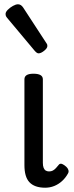

<svg xmlns="http://www.w3.org/2000/svg" viewBox="-20 -859 345 896"><path d="M191 17Q166 17 147.5 10.5Q129 4 117 -9Q105 -22 99.5 -42Q94 -62 94 -88V-489Q94 -502 104.5 -508.5Q115 -515 136 -515Q158 -515 169 -508.5Q180 -502 180 -489V-99Q180 -85 183.5 -76Q187 -67 193.5 -63Q200 -59 209 -59Q219 -59 226.5 -63Q234 -67 241 -74.5Q248 -82 256 -92Q262 -97 270.5 -93.5Q279 -90 289 -81Q296 -75 299 -66Q302 -57 297 -49Q286 -29 269.5 -14Q253 1 233 9Q213 17 191 17ZM160 -610Q156 -610 151.5 -613Q147 -616 141 -623L18 -770Q11 -778 8.5 -782.5Q6 -787 6 -794Q6 -803 16.5 -813.5Q27 -824 40.5 -831.5Q54 -839 64 -839Q78 -839 88 -824L195 -660Q200 -653 200.5 -650Q201 -647 201 -644Q201 -634 186 -622Q171 -610 160 -610Z"/></svg>

Font: Playwrite IT Trad
Style: Regular
Weight: 400
Designer: Veronika Burian, José Scaglione
Foundry: TypeTogether
Version: Version 1.002